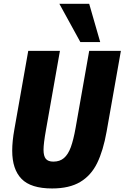

<svg xmlns="http://www.w3.org/2000/svg" viewBox="-20 -998 668 1030"><path d="M45.5 -189.5Q45.5 -240 57 -303.5L131.5 -725H301.5L226.5 -300.5Q213.5 -227.5 213.5 -194.5Q213.5 -161 225.8 -146Q238 -131 266.5 -131Q301 -131 323.2 -150.2Q345.5 -169.5 359.8 -208.2Q374 -247 385.5 -311.5L458.5 -725H628.5L552 -292.5Q533.5 -189 501 -122.8Q468.5 -56.5 410.2 -21.8Q352 13 259.5 13Q145.5 13 95.5 -38.5Q45.5 -90 45.5 -189.5ZM298.5 -977.5H458.5L517.5 -772.5H411Z"/></svg>

Font: JuliaMono Black
Style: Italic
Weight: 900
Italic angle: -9°
Monospace: yes
Designer: cormullion
Foundry: corm
Version: Version 0.057; ttfautohint (v1.8.4)